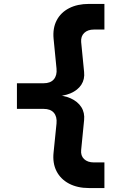

<svg xmlns="http://www.w3.org/2000/svg" viewBox="-20 -850 640 981"><path d="M434.5 110.8Q375.5 110.8 332.4 88Q289.4 65.1 268.6 24.2Q247.9 -16.7 253.8 -71.3L268.8 -219.2Q272.1 -254.3 255 -274Q238 -293.7 202.7 -293.7H66.5V-424.6H202.7Q238 -424.6 255 -444.7Q272.1 -464.8 268.8 -499.2L253.8 -652.1Q248.8 -706 269.5 -745.9Q290.2 -785.9 332.9 -808Q375.5 -830 434.5 -830H513.5V-699H460Q428.3 -699 410.4 -681.8Q392.4 -664.5 394.7 -635.1L409.7 -482.2Q413.7 -445.1 395.5 -417.1Q377.2 -389.1 340.8 -373.4Q304.4 -357.8 252.5 -357.8V-364.2Q304.3 -364.2 340.7 -347.8Q377.2 -331.4 395.5 -302.7Q413.7 -274 409.7 -236.1L394.7 -84Q391.6 -54.6 409.5 -37.4Q427.4 -20.1 460 -20.1H513.5V110.8Z"/></svg>

Font: JetBrains Mono
Style: Regular
Weight: 400
Monospace: yes
Designer: Philipp Nurullin, Konstantin Bulenkov
Foundry: JetBrains
Version: Version 2.305